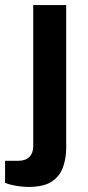

<svg xmlns="http://www.w3.org/2000/svg" viewBox="-63 -547 347 757"><path d="M50 190Q35 190 18 188Q1 186 -15 182.5Q-31 179 -43 174V87H9Q37 87 52.5 72Q68 57 68 29V-527H198V35Q198 78 185 113.5Q172 149 140 169.5Q108 190 50 190Z"/></svg>

Font: Archivo SemiExpanded SemiBold
Style: Regular
Weight: 600
Width: 6
Designer: Hector Gatti
Foundry: Omnibus-Type
Version: Version 2.001